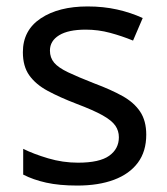

<svg xmlns="http://www.w3.org/2000/svg" viewBox="-20 -566 519 596"><path d="M434 -148Q434 -96 408 -61Q382 -26 334 -8Q286 10 220 10Q164 10 123.5 1Q83 -8 52 -24V-104Q84 -88 129.5 -74.5Q175 -61 222 -61Q289 -61 319 -82.5Q349 -104 349 -140Q349 -160 338 -176Q327 -192 298.5 -208Q270 -224 217 -244Q165 -264 128 -284Q91 -304 71 -332Q51 -360 51 -404Q51 -472 106.5 -509Q162 -546 252 -546Q301 -546 343.5 -536.5Q386 -527 423 -510L393 -440Q359 -454 322 -464Q285 -474 246 -474Q192 -474 163.5 -456.5Q135 -439 135 -409Q135 -387 148 -371.5Q161 -356 191.5 -341.5Q222 -327 273 -307Q324 -288 360 -268Q396 -248 415 -219.5Q434 -191 434 -148Z"/></svg>

Font: loriya25
Style: Book
Weight: 400
Designer: Jelle Bosma - Monotype Design Team
Foundry: Monotype Imaging Inc.
Version: Version 2.003